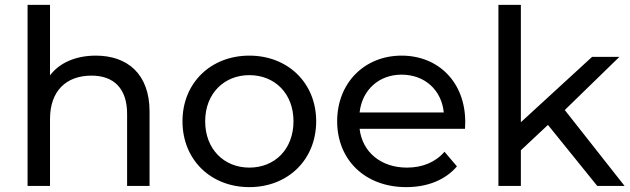

<svg xmlns="http://www.w3.org/2000/svg" viewBox="-20 -762 2584 787"><path d="M373 -534C291 -534 224 -505 185 -453V-742H93V0H185V-274C185 -389 251 -452 355 -452C447 -452 501 -399 501 -295V0H593V-305C593 -460 501 -534 373 -534Z M1002 5C1160 5 1276 -107 1276 -265C1276 -422 1160 -534 1002 -534C844 -534 728 -422 728 -265C728 -107 844 5 1002 5ZM1002 -75C899 -75 821 -150 821 -265C821 -379 899 -454 1002 -454C1106 -454 1183 -379 1183 -265C1183 -150 1106 -75 1002 -75Z M1454 -301C1464 -393 1533 -456 1626 -456C1721 -456 1790 -393 1799 -301ZM1645 5C1732 5 1805 -24 1853 -80L1802 -140C1764 -96 1710 -75 1648 -75C1541 -75 1465 -139 1454 -234H1886C1886 -243 1887 -255 1887 -262C1887 -424 1778 -534 1626 -534C1474 -534 1362 -422 1362 -265C1362 -107 1476 5 1645 5Z M2295 -311 2519 -529H2407L2115 -261V-742H2023V0H2115V-146L2226 -250L2428 0H2540Z"/></svg>

Font: Montserrat-Alt1 Med
Style: Regular
Weight: 500
Designer: Differentunic
Foundry: Differentunic
Version: Version 7.222